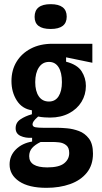

<svg xmlns="http://www.w3.org/2000/svg" viewBox="-20 -738 491 921"><path d="M203 163Q118 163 72 132Q26 101 26 51Q26 9 56 -21Q86 -51 134 -59V-77Q102 -75 78.5 -86Q55 -97 55 -123Q55 -150 78 -165.5Q101 -181 133 -190V-209Q86 -216 60.5 -256Q35 -296 35 -349Q35 -402 59.5 -442Q84 -482 128 -505Q172 -528 231 -528H423V-437L297 -463V-442Q351 -428 371.5 -396Q392 -364 392 -326Q392 -284 371 -249.5Q350 -215 311 -194.5Q272 -174 220 -174Q209 -174 193.5 -175Q178 -176 163 -179Q147 -165 141.5 -156.5Q136 -148 136 -142Q136 -130 150.5 -127.5Q165 -125 189 -125H257Q274 -125 302 -122.5Q330 -120 358.5 -109.5Q387 -99 406.5 -73.5Q426 -48 426 -1Q426 54 396.5 90.5Q367 127 316.5 145Q266 163 203 163ZM215 -251Q245 -251 261 -276Q277 -301 277 -344Q277 -390 261 -415.5Q245 -441 215 -441Q184 -441 166.5 -414.5Q149 -388 149 -344Q149 -301 166 -276Q183 -251 215 -251ZM207 65Q263 65 287.5 45.5Q312 26 312 -4Q312 -30 297.5 -41.5Q283 -53 264 -55Q245 -57 232 -57H175Q148 -44 134 -28Q120 -12 120 11Q120 65 207 65ZM223 -599Q146 -599 146 -657Q146 -718 223 -718Q300 -718 300 -658Q300 -599 223 -599Z"/></svg>

Font: Bricolage Grotesque 10pt Condensed SemiBold
Style: Regular
Weight: 600
Width: 3
Designer: Mathieu Triay
Foundry: Atelier Triay
Version: Version 1.000; ttfautohint (v1.8.4.7-5d5b);gftools[0.9.32]